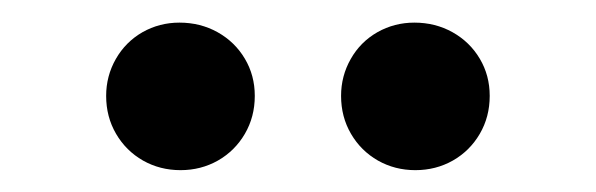

<svg xmlns="http://www.w3.org/2000/svg" viewBox="-20 -748 540 174"><path d="M76.2 -661.1Q76.2 -679.2 85 -694.6Q93.8 -710 109.1 -718.8Q124.5 -727.5 142.6 -727.5Q161.6 -727.5 177.2 -718.8Q192.9 -710 201.9 -694.8Q210.9 -679.7 210.9 -661.1Q210.9 -642.1 201.9 -626.7Q192.9 -611.3 177.5 -602.5Q162.1 -593.8 143.6 -593.8Q125 -593.8 109.6 -602.5Q94.2 -611.3 85.2 -626.7Q76.2 -642.1 76.2 -661.1ZM289.1 -661.1Q289.1 -679.2 297.9 -694.6Q306.6 -710 322 -718.8Q337.4 -727.5 355.5 -727.5Q374.5 -727.5 390.1 -718.8Q405.8 -710 414.8 -694.8Q423.8 -679.7 423.8 -661.1Q423.8 -642.1 414.8 -626.7Q405.8 -611.3 390.4 -602.5Q375 -593.8 356.4 -593.8Q337.9 -593.8 322.5 -602.5Q307.1 -611.3 298.1 -626.7Q289.1 -642.1 289.1 -661.1Z"/></svg>

Font: Wanted Sans SemiBold
Style: Regular
Weight: 600
Designer: Original Design by Kil Hyung-jin and Kang Hanbin, Wanted Lab, Inc; Hangeul from Source Han Sans by Jang Soo-young and Ka
Foundry: Wanted Lab, Inc.
Version: Version 1.003